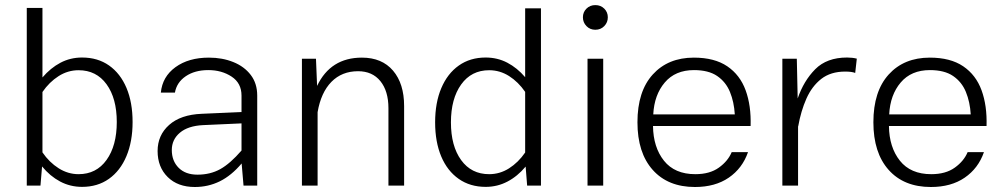

<svg xmlns="http://www.w3.org/2000/svg" viewBox="-20 -728 3929 753"><path d="M138.7 0H85V-696.8H146.5V-424.3Q178.2 -461.4 217 -481.9Q255.9 -502.4 301.8 -502.4Q363.3 -502.4 407.7 -471.2Q452.1 -439.9 476.1 -383.1Q500 -326.2 500 -249.5Q500 -172.9 475.8 -115.5Q451.7 -58.1 407.2 -26.6Q362.8 4.9 301.8 4.9Q255.4 4.9 215.8 -16.1Q176.3 -37.1 145 -75.2ZM288.1 -452.6Q246.1 -452.6 209.7 -429.4Q173.3 -406.2 146.5 -367.2V-130.4Q173.3 -91.3 210 -68.1Q246.6 -44.9 288.1 -44.9Q357.9 -44.9 397.9 -100.8Q438 -156.7 438 -249.5Q438 -342.3 397.9 -397.5Q357.9 -452.6 288.1 -452.6Z M988.8 -353V0H935.1L927.7 -86.9Q887.2 -39.1 841.8 -16.8Q796.4 5.4 744.1 5.4Q677.2 5.4 637.7 -33.7Q598.1 -72.8 598.1 -135.7Q598.1 -197.8 643.3 -238Q688.5 -278.3 771 -281.7L927.2 -288.6V-353Q927.2 -401.9 888.4 -427.5Q849.6 -453.1 796.9 -453.1Q744.1 -453.1 708.5 -429Q672.9 -404.8 666 -364.7H610.8Q616.7 -427.2 668.2 -464.6Q719.7 -502 799.3 -502Q852.1 -502 895 -484.6Q938 -467.3 963.4 -434.1Q988.8 -400.9 988.8 -353ZM653.8 -139.6Q653.8 -96.7 680.7 -69.8Q707.5 -43 754.4 -43Q804.7 -43 843.8 -64.7Q882.8 -86.4 927.2 -137.7V-244.1L776.4 -237.3Q717.3 -234.4 685.5 -207.5Q653.8 -180.7 653.8 -139.6Z M1225.6 0H1164.1V-497.6H1219.2L1223.6 -391.1Q1276.4 -502 1399.4 -502Q1478 -502 1521.5 -450.9Q1564.9 -399.9 1564.9 -312V0H1503.4V-303.7Q1503.4 -370.6 1471.9 -409.7Q1440.4 -448.7 1384.3 -448.7Q1320.8 -448.7 1279.8 -407Q1238.8 -365.2 1225.6 -288.1Z M1686.5 -248Q1686.5 -325.2 1710.7 -382.3Q1734.9 -439.5 1779.3 -470.9Q1823.7 -502.4 1884.8 -502.4Q1930.7 -502.4 1969.5 -482.2Q2008.3 -461.9 2039.6 -425.3V-695.3H2101.6V0H2047.4L2041.5 -74.7Q2009.8 -36.6 1970.2 -15.9Q1930.7 4.9 1884.8 4.9Q1823.7 4.9 1779.1 -26.4Q1734.4 -57.6 1710.4 -114.5Q1686.5 -171.4 1686.5 -248ZM1748.5 -248Q1748.5 -155.3 1788.6 -100.1Q1828.6 -44.9 1898.4 -44.9Q1940.4 -44.9 1976.6 -67.9Q2012.7 -90.8 2039.6 -129.9V-367.7Q2012.7 -406.7 1976.6 -429.7Q1940.4 -452.6 1898.4 -452.6Q1828.6 -452.6 1788.6 -396.7Q1748.5 -340.8 1748.5 -248Z M2266.1 -660.2Q2266.1 -680.2 2280 -694.1Q2293.9 -708 2314.9 -708Q2335.9 -708 2349.9 -694.1Q2363.8 -680.2 2363.8 -660.2Q2363.8 -640.1 2349.9 -625.7Q2335.9 -611.3 2314.9 -611.3Q2293.9 -611.3 2280 -625.7Q2266.1 -640.1 2266.1 -660.2ZM2284.2 -497.6H2345.7V0H2284.2Z M2541 -233.9Q2542 -150.4 2584 -97.7Q2626 -44.9 2707 -44.9Q2763.7 -44.9 2799.3 -70.6Q2835 -96.2 2849.6 -131.3H2913.6Q2891.6 -67.9 2838.1 -31.2Q2784.7 5.4 2705.6 5.4Q2599.6 5.4 2539.8 -61.8Q2480 -128.9 2480 -248.5Q2480 -369.6 2540 -435.8Q2600.1 -502 2701.2 -502Q2782.2 -502 2832.3 -468Q2882.3 -434.1 2904.3 -373.8Q2926.3 -313.5 2923.8 -233.9ZM2542 -279.3H2861.8Q2858.9 -328.1 2842.8 -367.4Q2826.7 -406.7 2792.7 -429.9Q2758.8 -453.1 2701.7 -453.1Q2628.4 -453.1 2587.2 -404.5Q2545.9 -356 2542 -279.3Z M3048.3 -497.6H3105L3108.4 -341.8Q3131.8 -410.6 3177.2 -456.5Q3222.7 -502.4 3302.2 -502.4Q3322.8 -502.4 3340.3 -498L3334 -441.9Q3320.8 -447.3 3294.9 -447.3Q3237.8 -447.3 3200.9 -418.5Q3164.1 -389.6 3142.6 -341.1Q3121.1 -292.5 3110.4 -232.4L3109.9 -232.9V0H3048.3Z M3466.3 -233.9Q3467.3 -150.4 3509.3 -97.7Q3551.3 -44.9 3632.3 -44.9Q3689 -44.9 3724.6 -70.6Q3760.3 -96.2 3774.9 -131.3H3838.9Q3816.9 -67.9 3763.4 -31.2Q3710 5.4 3630.9 5.4Q3524.9 5.4 3465.1 -61.8Q3405.3 -128.9 3405.3 -248.5Q3405.3 -369.6 3465.3 -435.8Q3525.4 -502 3626.5 -502Q3707.5 -502 3757.6 -468Q3807.6 -434.1 3829.6 -373.8Q3851.6 -313.5 3849.1 -233.9ZM3467.3 -279.3H3787.1Q3784.2 -328.1 3768.1 -367.4Q3752 -406.7 3718 -429.9Q3684.1 -453.1 3627 -453.1Q3553.7 -453.1 3512.5 -404.5Q3471.2 -356 3467.3 -279.3Z"/></svg>

Font: Estedad-FD Light
Style: Regular
Weight: 300
Designer: Amin Abedi
Version: Version 7.3